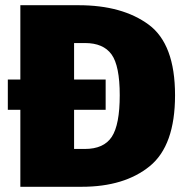

<svg xmlns="http://www.w3.org/2000/svg" viewBox="-20 -716 711 736"><path d="M293 0H58V-295H10V-411H58V-696H281Q449 -696 550 -621.5Q651 -547 651 -351Q651 -158 554 -79Q457 0 293 0ZM305 -145Q378 -145 408.5 -191.5Q439 -238 439 -351Q439 -464 407.5 -507.5Q376 -551 306 -551H264V-411H385V-295H264V-145Z"/></svg>

Font: Trujillo Black
Style: Regular
Weight: 900
Designer: Fira Sans original fonts by bBox Type GmbH, Carrois Corporate GbR, & Edenspiekermann AG / Changes by Cristiano Sobral
Foundry: Fira Sans original fonts by bBox Type GmbH, Carrois Corporate GbR, & Edenspiekermann AG / Changes by Cristiano Sobral
Version: Version 4.301;July 28, 2020;FontCreator 13.0.0.2655 64-bit